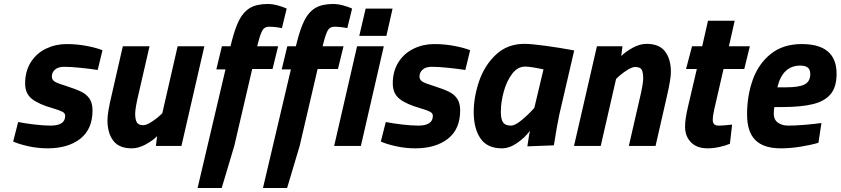

<svg xmlns="http://www.w3.org/2000/svg" viewBox="-20 -732 4216 963"><path d="M46 -22 71 -120Q106 -113 153 -107.5Q200 -102 234 -102Q307 -102 307 -151Q307 -164 293 -171.5Q279 -179 245 -189Q174 -209 140 -236Q106 -263 106 -313Q106 -375 134.5 -420Q163 -465 211 -488Q259 -511 314 -511Q366 -511 415.5 -501.5Q465 -492 494 -480L470 -381Q432 -387 383 -392Q334 -397 302 -397Q272 -397 256 -383Q240 -369 240 -348Q240 -332 254 -323Q268 -314 311 -301Q361 -285 387.5 -272Q414 -259 429 -237Q444 -215 444 -178Q444 -84 382.5 -36Q321 12 219 12Q170 12 122.5 1.5Q75 -9 46 -22Z M519 -129Q519 -168 540 -255L596 -500H730L676 -265Q658 -190 658 -162Q658 -132 666.5 -118Q675 -104 699 -104Q715 -104 743 -122.5Q771 -141 794 -164L871 -500H1005L890 0H762L768 -49Q745 -26 709.5 -7Q674 12 641 12Q577 12 548 -26.5Q519 -65 519 -129Z M1111 -384H1065L1093 -500H1136L1141 -520Q1159 -591 1180 -632Q1201 -673 1234.5 -692.5Q1268 -712 1323 -712Q1346 -712 1372.5 -705Q1399 -698 1418 -689L1394 -591Q1359 -598 1329 -598Q1306 -598 1295.5 -578.5Q1285 -559 1275 -519L1270 -500H1375L1347 -386H1245L1155 0L1092 211H971Z M1439 -384H1393L1421 -500H1464L1469 -520Q1487 -591 1508 -632Q1529 -673 1562.5 -692.5Q1596 -712 1651 -712Q1674 -712 1700.5 -705Q1727 -698 1746 -689L1722 -591Q1687 -598 1657 -598Q1634 -598 1623.5 -578.5Q1613 -559 1603 -519L1598 -500H1703L1675 -386H1573L1483 0L1420 211H1299Z M1814 -689H1949L1918 -552H1782ZM1771 -500H1905L1790 0H1656Z M1890 -22 1915 -120Q1950 -113 1997 -107.5Q2044 -102 2078 -102Q2151 -102 2151 -151Q2151 -164 2137 -171.5Q2123 -179 2089 -189Q2018 -209 1984 -236Q1950 -263 1950 -313Q1950 -375 1978.5 -420Q2007 -465 2055 -488Q2103 -511 2158 -511Q2210 -511 2259.5 -501.5Q2309 -492 2338 -480L2314 -381Q2276 -387 2227 -392Q2178 -397 2146 -397Q2116 -397 2100 -383Q2084 -369 2084 -348Q2084 -332 2098 -323Q2112 -314 2155 -301Q2205 -285 2231.5 -272Q2258 -259 2273 -237Q2288 -215 2288 -178Q2288 -84 2226.5 -36Q2165 12 2063 12Q2014 12 1966.5 1.5Q1919 -9 1890 -22Z M2356 -170Q2356 -245 2383 -324.5Q2410 -404 2467.5 -458Q2525 -512 2610 -512Q2646 -512 2718.5 -502Q2791 -492 2860 -479L2785 -156Q2774 -105 2758 -3L2625 2Q2635 -66 2638 -76Q2613 -42 2574 -15Q2535 12 2497 12Q2424 12 2390 -37.5Q2356 -87 2356 -170ZM2660 -191 2706 -384Q2641 -398 2614 -398Q2576 -398 2548.5 -361.5Q2521 -325 2506.5 -272Q2492 -219 2492 -170Q2492 -135 2503 -118.5Q2514 -102 2543 -102Q2563 -102 2596.5 -129.5Q2630 -157 2660 -191Z M2974 -500H3102L3096 -451Q3119 -474 3154.5 -493Q3190 -512 3223 -512Q3287 -512 3316 -473.5Q3345 -435 3345 -371Q3345 -335 3324 -245L3268 0H3134L3188 -235Q3206 -310 3206 -338Q3206 -369 3198.5 -382.5Q3191 -396 3165 -396Q3149 -396 3121 -377.5Q3093 -359 3070 -336L2993 0H2859Z M3416 -96Q3416 -136 3431 -198L3475 -386H3421L3451 -500H3502L3531 -628H3665L3636 -500H3741L3713 -386H3609L3563 -186Q3555 -152 3555 -130Q3555 -116 3562 -109Q3569 -102 3584 -102Q3607 -102 3652 -107L3641 -11Q3621 -2 3589.5 5Q3558 12 3529 12Q3475 12 3445.5 -18.5Q3416 -49 3416 -96Z M3727 -158Q3727 -253 3756 -333Q3785 -413 3846.5 -462Q3908 -511 4001 -511Q4176 -511 4176 -362Q4176 -297 4147 -261Q4118 -225 4058.5 -210Q3999 -195 3899 -195H3864Q3861 -183 3861 -161Q3861 -132 3881.5 -117Q3902 -102 3934 -102Q3969 -102 4017 -106Q4065 -110 4100 -115L4085 -16Q4049 -5 3996.5 3.5Q3944 12 3896 12Q3810 12 3768.5 -29.5Q3727 -71 3727 -158ZM3920 -294Q3989 -294 4016.5 -309Q4044 -324 4044 -360Q4044 -383 4031.5 -393Q4019 -403 3994 -403Q3905 -403 3879 -294Z"/></svg>

Font: Cairo
Style: Bold Italic
Weight: 700
Italic angle: -13°
Designer: Mohamed Gaber, Accademia di Belle Arti di Urbino and others
Foundry: Kief Type Foundry, Accademia di Belle Arti di Urbino and others
Version: Version 3.011